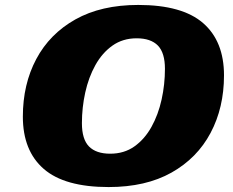

<svg xmlns="http://www.w3.org/2000/svg" viewBox="-20 -742 942 777"><path d="M886.5 -437Q886.5 -306.5 832.2 -204.2Q778 -102 674 -43.5Q570 15 419.5 15Q241.5 15 157 -58.5Q72.5 -132 72.5 -270Q72.5 -401 126.8 -503Q181 -605 285.2 -663.5Q389.5 -722 539.5 -722Q717.5 -722 802 -648.5Q886.5 -575 886.5 -437ZM311.5 -243.5Q311.5 -178.5 340.2 -149.2Q369 -120 426 -120Q482.5 -120 524 -149.5Q565.5 -179 593 -228.5Q620.5 -278 634 -339.2Q647.5 -400.5 647.5 -463.5Q647.5 -528.5 618.8 -557.8Q590 -587 533 -587Q477 -587 435.2 -557.5Q393.5 -528 366 -478.5Q338.5 -429 325 -367.8Q311.5 -306.5 311.5 -243.5Z"/></svg>

Font: Newsreader 6pt ExtraBold
Style: Italic
Weight: 800
Italic angle: -17°
Designer: Hugues Gentile
Foundry: Production Type
Version: Version 1.003; ttfautohint (v1.8.3)